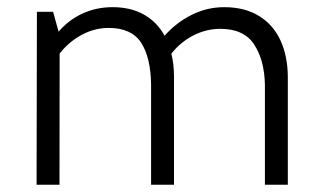

<svg xmlns="http://www.w3.org/2000/svg" viewBox="-20 -508 882 528"><path d="M771.5 -297.9V0H708.5V-275.4Q707 -343.3 678.7 -386Q650.4 -428.7 585.9 -428.7Q546.9 -428.7 511.5 -410.4Q476.1 -392.1 451.2 -360.4Q458.5 -331.1 458.5 -297.9V0H395.5V-275.4Q394.5 -349.6 368.2 -390.4Q341.8 -431.2 278.8 -431.2Q240.2 -431.2 205.1 -412.4Q169.9 -393.6 144 -360.8L143.6 0H80.6L81.5 -475.6H126L141.1 -420.9Q168.5 -453.1 206.8 -470.7Q245.1 -488.3 289.1 -488.3Q339.8 -488.3 376 -467.8Q412.1 -447.3 432.6 -409.7Q464.4 -445.8 506.8 -467Q549.3 -488.3 596.2 -488.3Q653.3 -488.3 692.6 -463.9Q731.9 -439.5 751.5 -396.5Q771 -353.5 771.5 -297.9Z"/></svg>

Font: Selawik Semilight
Style: Regular
Weight: 300
Designer: Aaron Bell
Foundry: Microsoft Corporation
Version: Version 1.01